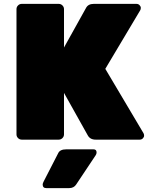

<svg xmlns="http://www.w3.org/2000/svg" viewBox="-20 -720 773 990"><path d="M720 -33Q723 -28 723 -20.5Q723 -13 716.5 -6.5Q710 0 701 0H473Q444 0 432 -23L310 -241V-27Q310 -16 302 -8Q294 0 283 0H92Q81 0 73 -8Q65 -16 65 -27V-673Q65 -684 73 -692Q81 -700 92 -700H283Q294 -700 302 -692Q310 -684 310 -673V-475L423 -678Q434 -700 463 -700H684Q693 -700 699.5 -693.5Q706 -687 706 -679.5Q706 -672 703 -667L523 -365ZM336 250H219Q200 250 200 231Q200 226 205 216L280 70Q289 50 322 50H462Q478 50 478 66Q478 74 473 81L373 231Q361 250 336 250Z"/></svg>

Font: Rubik One
Style: Regular
Weight: 400
Designer: Hubert and Fischer with Elvire Volk Leonovitch
Foundry: Hubert and Fischer with Elvire Volk Leonovitch
Version: Version 1.001